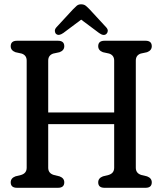

<svg xmlns="http://www.w3.org/2000/svg" viewBox="-20 -894 774 914"><path d="M209.5 -95.5Q209.5 -69 236.5 -61L263.5 -54.5Q286 -46 286 -26Q286 0 256 0H61Q31 0 31 -26Q31 -46 53.5 -54.5L80 -61Q107 -69 107 -95.5V-605.5Q107 -631 83 -639L53.5 -645.5Q31 -654 31 -674Q31 -700 61 -700H256Q286 -700 286 -674Q286 -654 263.5 -645.5L233.5 -639Q209.5 -631 209.5 -605.5V-358.5H523.5V-605.5Q523.5 -631 499.5 -639L470 -645.5Q447.5 -654 447.5 -674Q447.5 -700 477.5 -700H673Q702.5 -700 702.5 -674Q702.5 -654 680 -645.5L650 -639Q626.5 -631 626.5 -605.5V-95.5Q626.5 -69 653 -61L680 -54.5Q702.5 -46 702.5 -26Q702.5 0 673 0H477.5Q447.5 0 447.5 -26Q447.5 -46 470 -54.5L496.5 -61Q523.5 -69 523.5 -95.5V-303H209.5ZM486.5 -732.5Q473.5 -721 451.5 -737L366.5 -800.5L281.5 -737Q259.5 -721.5 247 -732.5Q242 -737 241.2 -746Q240.5 -755 248.5 -764L326.5 -848.5Q337 -859.5 345.2 -866.5Q353.5 -873.5 366 -873.5Q379.5 -873.5 388 -866.8Q396.5 -860 407.5 -848.5L485.5 -764Q494 -754.5 493 -746Q492 -737.5 486.5 -732.5Z"/></svg>

Font: Fraunces 144pt SuperSoft
Style: Regular
Weight: 400
Version: Version 1.000;[b76b70a41]